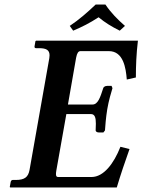

<svg xmlns="http://www.w3.org/2000/svg" viewBox="-20 -825 627 845"><path d="M444 -805H401C365 -771 329 -739 287 -711L302 -690C342 -707 374 -723 414 -749C443 -725 471 -708 507 -690L530 -711C499 -738 468 -769 444 -805ZM25 0H494C510 -54 531 -116 550 -169L510 -179C481 -105 436 -46 383 -46H236C229.6 -46 226.3 -49 226.3 -58.9C226.3 -63 226.8 -68.3 228 -75L272 -323H380C398 -323 401.9 -306.1 401.9 -280.4C401.9 -271.8 401.5 -262.2 401 -252C400 -248 405 -242 415 -242H435L442 -251C443 -268 446.1 -308 452 -344C458.1 -381 470 -421 475 -437L471 -447H451C441 -447 434 -440 434 -436C421 -396 411 -365 387 -365H279L315 -571C319 -592 325 -600 334 -600H459C523 -600 534 -526 538 -475L578 -484C578 -535 580 -588 587 -646H139L136 -644L132 -621C131 -616 134 -613 138 -613H152C184.6 -613 198.1 -604.1 198.1 -581.4C198.1 -577.6 197.7 -573.5 197 -569L110 -77C104 -45 88 -33 49 -33H36C32 -33 28 -30 27 -24L23 -2Z"/></svg>

Font: Linux Libertine O
Style: Bold Italic
Weight: 700
Italic angle: -11.5°
Designer: Philipp H. Poll
Foundry: Philipp H. Poll
Version: Version 4.1.0